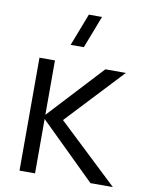

<svg xmlns="http://www.w3.org/2000/svg" viewBox="-87 -842 690 904"><g transform="rotate(10 258.0 -390.0)"><path d="M267 -625H204L263.7 -780H326.7ZM69.7 0 70 -540H144V-280L385 -540H483L230 -270L516 0H409L144 -260V0Z"/></g></svg>

Font: Manrope ExtraLight
Style: Regular
Weight: 200
Designer: Mikhail Sharanda
Foundry: Mikhail Sharanda
Version: Version 4.505